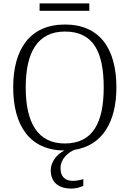

<svg xmlns="http://www.w3.org/2000/svg" viewBox="-20 -868 757 1120"><path d="M211 -805H501V-848H211ZM397 232C418 232 446 226 466 216V177C441 184 424 187 405 187C366 187 333 168 333 114C333 58 377 22 414 6C578 -19 659 -158 659 -358C659 -585 561 -725 359 -725C158 -725 57 -585 57 -359C57 -133 155 9 356 10C312 31 276 76 276 125C276 195 321 232 397 232ZM358 -31C200 -31 130 -152 130 -358C130 -564 200 -684 359 -684C525 -684 585 -564 585 -358C585 -153 522 -31 358 -31Z"/></svg>

Font: Noto Serif Light
Style: Regular
Weight: 300
Designer: Monotype Design Team
Foundry: Monotype Imaging Inc.
Version: Version 2.013